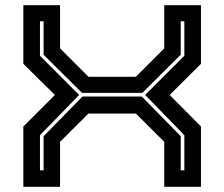

<svg xmlns="http://www.w3.org/2000/svg" viewBox="-20 -720 864 740"><path d="M70 0V-232.5L191.5 -354L70 -474V-700H211.5V-533.5L321 -424H503.5L613 -533.5V-700H754.5V-474L634 -354L754.5 -232.5V0H613V-173.5L503.5 -282.5H321L211.5 -173.5V0ZM134 -63.5H148V-195L298 -348H526.5L676.5 -195V-63.5H690.5V-199L539.5 -354L690.5 -505V-638H676.5V-509L528.5 -362H296L148 -509V-638H134V-505L285 -354L134 -199Z"/></svg>

Font: Tourney Expanded Regular
Style: Bold
Weight: 700
Width: 7
Designer: Tyler Finck
Foundry: Etcetera Type Co
Version: Version 1.010; ttfautohint (v1.8.3)